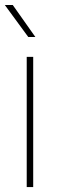

<svg xmlns="http://www.w3.org/2000/svg" viewBox="-20 -759 239 779"><path d="M114.7 -528.3C114.7 -528.3 88.4 -528.3 88.4 -528.3C88.4 -528.3 88.4 0 88.4 0C88.4 0 114.7 0 114.7 0C114.7 0 114.7 -528.3 114.7 -528.3ZM31.7 -738.8C31.7 -738.8 -0.5 -738.8 -0.5 -738.8C-0.5 -738.8 94.7 -608.9 94.7 -608.9C94.7 -608.9 123.5 -608.9 123.5 -608.9C123.5 -608.9 31.7 -738.8 31.7 -738.8Z"/></svg>

Font: WOX
Style: Regular
Weight: 500
Designer: Google
Foundry: ""
Version: ""